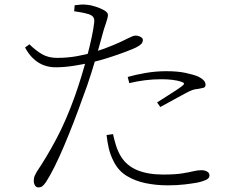

<svg xmlns="http://www.w3.org/2000/svg" viewBox="-20 -790 1040 836"><path d="M146 26Q138 26 132.5 17.5Q127 9 127 -2Q127 -9 128 -14.5Q129 -20 132 -26.5Q135 -33 140 -42Q182 -104 225 -184.5Q268 -265 307 -374Q321 -414 334.5 -458Q348 -502 359.5 -545.5Q371 -589 379 -626.5Q387 -664 390 -691Q392 -707 386.5 -715Q381 -723 367 -728Q351 -733 334 -736Q317 -739 303 -741L305 -767Q319 -769 331.5 -770Q344 -771 361 -769Q374 -768 395 -761.5Q416 -755 433 -745.5Q450 -736 450 -725Q450 -718 447 -707.5Q444 -697 440 -685Q436 -673 432 -661Q423 -628 409 -578Q395 -528 377.5 -472Q360 -416 340 -364Q321 -310 300 -256Q279 -202 258 -152.5Q237 -103 217 -63Q197 -23 180 3Q171 16 164 21Q157 26 146 26ZM710 17Q660 17 614 7.5Q568 -2 532 -24Q496 -46 476 -85Q460 -116 453.5 -145Q447 -174 444 -202L472 -206Q477 -183 485 -157Q493 -131 507 -108Q532 -68 578 -49Q624 -30 690 -30Q743 -30 773.5 -35Q804 -40 822.5 -44.5Q841 -49 857 -49Q866 -49 874 -46.5Q882 -44 887 -39Q892 -34 892 -26Q892 -13 875.5 -6Q859 1 840 5Q818 9 784.5 13Q751 17 710 17ZM222 -497Q196 -497 172 -505.5Q148 -514 127 -533Q106 -552 89 -583L108 -597Q137 -569 164 -553.5Q191 -538 229 -538Q274 -538 315.5 -545.5Q357 -553 389 -563Q437 -578 475.5 -594.5Q514 -611 541 -625Q551 -630 558 -632.5Q565 -635 571 -635Q578 -635 585 -632.5Q592 -630 597 -626Q602 -622 602 -617Q602 -606 595.5 -599Q589 -592 572 -583Q562 -578 529.5 -565.5Q497 -553 455 -539.5Q413 -526 373 -517Q342 -510 301 -503.5Q260 -497 222 -497ZM664 -344Q682 -356 705.5 -370.5Q729 -385 749 -398.5Q769 -412 776 -418Q788 -428 772 -433Q753 -440 729.5 -442.5Q706 -445 683 -445Q646 -445 610.5 -440.5Q575 -436 543 -428L536 -455Q571 -465 615 -472.5Q659 -480 704 -480Q754 -480 788.5 -472.5Q823 -465 842 -457Q857 -450 866 -441Q875 -432 875 -421Q875 -410 865 -407.5Q855 -405 843 -403Q829 -402 817.5 -398Q806 -394 786 -383Q767 -373 735.5 -355.5Q704 -338 678 -324Z"/></svg>

Font: Noto Serif JP ExtraLight ExtraLight
Style: Regular
Weight: 250
Version: Version 2.003-H1;hotconv 1.1.1;makeotfexe 2.6.0